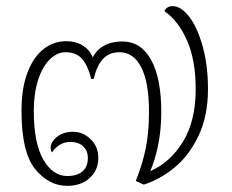

<svg xmlns="http://www.w3.org/2000/svg" viewBox="-20 -596 754 625"><path d="M657 -306Q657 -218 626 -153.5Q595 -89 548 -50.5Q501 -12 448 5L422 -7Q444 -62 454.5 -113.5Q465 -165 465 -231Q465 -329 439.5 -377.5Q414 -426 369 -426Q335 -426 315 -404Q295 -382 285 -339H277Q266 -383 247 -404.5Q228 -426 193 -426Q166 -426 142 -402.5Q118 -379 104 -335.5Q90 -292 90 -235Q90 -130 121 -76.5Q152 -23 199 -23Q231 -23 248.5 -38Q266 -53 266 -82Q266 -105 251 -119.5Q236 -134 208 -134Q174 -134 149 -100Q145 -105 145 -115Q145 -134 165.5 -150.5Q186 -167 218 -167Q250 -167 275 -143Q300 -119 300 -82Q300 -42 272 -16.5Q244 9 199 9Q139 9 94.5 -45.5Q50 -100 50 -235Q50 -309 69.5 -360Q89 -411 122 -436.5Q155 -462 196 -462Q226 -462 249 -448Q272 -434 282 -409Q294 -434 319 -447.5Q344 -461 378 -461Q439 -461 472 -401Q505 -341 505 -231Q505 -173 494.5 -122.5Q484 -72 469 -39Q534 -67 575.5 -134.5Q617 -202 617 -306Q617 -401 588.5 -465Q560 -529 515 -560Q523 -576 542 -576Q569 -576 595.5 -542Q622 -508 639.5 -446Q657 -384 657 -306Z"/></svg>

Font: Krub ExtraLight
Style: Regular
Weight: 275
Designer: Ekaluck Peanpanawate
Foundry: Cadson Demak Co.,Ltd.
Version: Version 1.000; ttfautohint (v1.6)